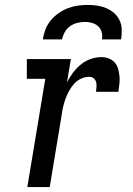

<svg xmlns="http://www.w3.org/2000/svg" viewBox="-20 -760 540 780"><path d="M91 0 164 -440H89V-520H268L252 -425Q262 -445 276 -464Q290 -483 308.5 -498Q327 -513 348.5 -520.5Q370 -528 392 -528Q408 -528 422 -522.5Q436 -517 446 -506Q456 -495 460 -480Q464 -465 465.5 -449.5Q467 -434 465 -418.5Q463 -403 461 -387H370Q371 -397 372 -407Q373 -417 370.5 -426.5Q368 -436 360.5 -442Q353 -448 343 -448Q326 -448 309.5 -440.5Q293 -433 281.5 -420Q270 -407 261.5 -392Q253 -377 247 -361Q241 -345 237 -328.5Q233 -312 231 -296L182 0ZM154 -600Q157 -620 164.5 -640Q172 -660 186 -677Q200 -694 218 -706.5Q236 -719 255.5 -726.5Q275 -734 295.5 -737Q316 -740 336 -740Q356 -740 375.5 -737Q395 -734 412.5 -726.5Q430 -719 444 -706.5Q458 -694 466 -677Q474 -660 474.5 -640Q475 -620 472 -600H394Q397 -615 393 -629.5Q389 -644 378.5 -653.5Q368 -663 354 -667Q340 -671 325 -671Q310 -671 294 -667Q278 -663 264.5 -653.5Q251 -644 243 -629.5Q235 -615 232 -600Z"/></svg>

Font: Iosevka Curly Slab Medium
Style: Italic
Weight: 500
Italic angle: -9°
Monospace: yes
Designer: Belleve Invis
Foundry: Belleve Invis
Version: Version 22.1.2; ttfautohint (v1.8.4)